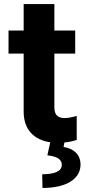

<svg xmlns="http://www.w3.org/2000/svg" viewBox="-20 -696 428 946"><path d="M350.5 -545.5H247.9V-676.1H96.6V-545.5H22V-431.8H96.6V-147.7C95.9 -58.2 146.7 -6.7 227.6 5L213.4 69.2C262.8 75.3 285.5 89.1 284.4 118.3C283.4 148.4 247.5 162.6 187.9 162.6L189.3 230.1C308.2 230.1 377.1 185 376.8 114.3C376.4 64.6 342 35.5 293.3 28.1L297.2 6C326 3.6 345.2 -2.5 358 -6.7V-125C335.6 -117.9 313.2 -114.3 299 -114.3C268.8 -114.3 247.9 -125.7 247.9 -167.6V-431.8H350.5Z"/></svg>

Font: Margiela Sans
Style: Bold
Weight: 700
Designer: Stefan Endress, Andreas Faust
Version: Version 1.100;FEAKit 1.0